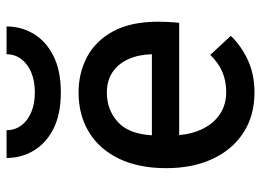

<svg xmlns="http://www.w3.org/2000/svg" viewBox="-125 -657 794 584"><g transform="rotate(-90 272.0 -365.0)"><path d="M283 12Q211.5 12 159.8 -22Q108 -56 80.2 -116.5Q52.5 -177 52.5 -256Q52.5 -340 81.2 -399.8Q110 -459.5 161.8 -491.2Q213.5 -523 283 -523Q342 -523 390.8 -497.2Q439.5 -471.5 468.8 -417.8Q498 -364 498 -280Q498 -268 497.2 -251.2Q496.5 -234.5 494.5 -217H153Q157 -174.5 173.8 -142.2Q190.5 -110 218.5 -92Q246.5 -74 284.5 -74Q318 -74 345.5 -85.8Q373 -97.5 397 -122.5L455 -60Q425 -28.5 381.5 -8.2Q338 12 283 12ZM152.5 -300H399Q398 -340.5 384.2 -371.2Q370.5 -402 344.8 -419.5Q319 -437 282 -437Q230.5 -437 193.5 -404Q156.5 -371 152.5 -300ZM283 -577Q216.5 -577 172.2 -599.5Q128 -622 105.8 -659.5Q83.5 -697 83.5 -742H168Q168 -717 182.2 -697.5Q196.5 -678 222.5 -667Q248.5 -656 283 -656Q317.5 -656 343.8 -667Q370 -678 384.5 -697.5Q399 -717 399 -742H483.5Q483.5 -697 461 -659.5Q438.5 -622 394 -599.5Q349.5 -577 283 -577Z"/></g></svg>

Font: Overpass Medium
Style: Regular
Weight: 500
Designer: Delve Withrington, Dave Bailey, Thomas Jockin
Foundry: Delve Fonts LLC
Version: Version 4.000